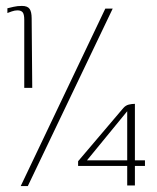

<svg xmlns="http://www.w3.org/2000/svg" viewBox="-20 -556 530 649"><path d="M62 -259V-489Q62 -508 56.5 -514.5Q51 -521 39 -521Q30 -521 20 -517.5Q10 -514 5 -512V-528Q13 -530 26 -533Q39 -536 54 -536Q73 -536 80 -526Q87 -516 87 -494L89 -259ZM361 -527 74 73H50L336 -527ZM410 71V5H244V-11L397 -191Q405 -200 415.5 -202.5Q426 -205 436 -205Q436 -204 436 -197Q436 -190 436 -186V-14H470V5H436V71ZM274 -14H410V-180Z"/></svg>

Font: Genos Thin ExtraLight
Style: Regular
Weight: 250
Version: Version 1.010